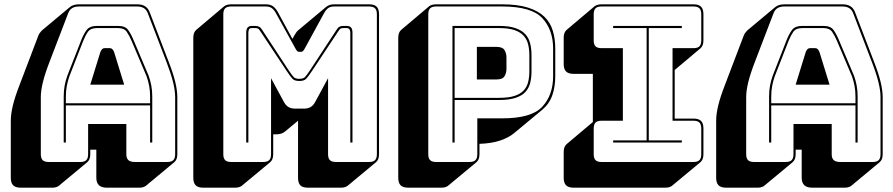

<svg xmlns="http://www.w3.org/2000/svg" viewBox="-20 -750 4136 889"><path d="M285 -303V-272H675V-303Q675 -330 670.5 -353Q666 -376 659 -396L590 -559Q579 -585 567 -602.5Q555 -620 527 -620H429Q399 -620 387 -602.5Q375 -585 365 -560L301 -396Q294 -376 289.5 -353Q285 -330 285 -303ZM445 -510Q449 -519 453.5 -523Q458 -527 464 -527H489Q495 -527 499.5 -523Q504 -519 508 -510L555 -358H398ZM675 -90V-262H285V-90H275V-303Q275 -331 279.5 -354.5Q284 -378 292 -400L356 -564Q367 -592 381 -611Q395 -630 429 -630H527Q560 -630 573.5 -611Q587 -592 599 -563L668 -400Q676 -378 680.5 -354.5Q685 -331 685 -303V-90ZM388 -36V-176H565V-36Q565 -17 574.5 -8.5Q584 0 604 0H755Q774 0 782.5 -8.5Q791 -17 791 -36V-300Q791 -330 781.5 -369Q772 -408 752 -460L665 -687Q659 -704 646.5 -712Q634 -720 615 -720H346Q326 -720 313.5 -712Q301 -704 295 -687L208 -460Q188 -408 178.5 -369Q169 -330 169 -300V-36Q169 -17 177.5 -8.5Q186 0 205 0H352Q371 0 379.5 -8.5Q388 -17 388 -36ZM254 109Q250 113 241.5 116Q233 119 223 119H76Q52 119 41 108Q30 97 30 73V-191Q30 -222 39.5 -261.5Q49 -301 70 -355L156 -581Q159 -590 163.5 -596.5Q168 -603 173 -608L174 -609L302 -716Q310 -723 321 -726.5Q332 -730 346 -730H615Q638 -730 652.5 -720.5Q667 -711 674 -691L761 -464Q782 -410 791.5 -370.5Q801 -331 801 -300V-36Q801 -23 797.5 -14Q794 -5 787 1L657 109Q653 113 644.5 116Q636 119 626 119H475Q450 119 438 107.5Q426 96 426 73V-57H398V-36Q398 -23 394.5 -14Q391 -5 384 1Z M1366 -385Q1384 -385 1392 -393Q1400 -401 1417 -427L1539 -613Q1545 -623 1552.5 -626.5Q1560 -630 1568 -630H1585Q1599 -630 1605.5 -622.5Q1612 -615 1612 -599V-90H1602V-599Q1602 -607 1598.5 -613.5Q1595 -620 1585 -620H1570Q1563 -620 1558 -618Q1553 -616 1547 -606L1425 -422Q1407 -395 1397.5 -385Q1388 -375 1366 -375Q1344 -375 1334.5 -385Q1325 -395 1307 -422L1185 -606Q1179 -616 1173.5 -618Q1168 -620 1161 -620H1146Q1136 -620 1133 -613.5Q1130 -607 1130 -599V-90H1120V-599Q1120 -615 1126.5 -622.5Q1133 -630 1146 -630H1163Q1171 -630 1179 -626.5Q1187 -623 1193 -613L1315 -427Q1332 -401 1340 -393Q1348 -385 1366 -385ZM1199 0Q1218 0 1226.5 -8.5Q1235 -17 1235 -36V-388L1294 -279Q1303 -262 1315.5 -254.5Q1328 -247 1347 -247H1387Q1406 -247 1418.5 -254.5Q1431 -262 1440 -279L1499 -388V-36Q1499 -17 1507.5 -8.5Q1516 0 1535 0H1689Q1708 0 1716.5 -8.5Q1725 -17 1725 -36V-684Q1725 -703 1716.5 -711.5Q1708 -720 1689 -720H1527Q1511 -720 1500.5 -713Q1490 -706 1481 -690L1392 -527Q1387 -518 1383.5 -514Q1380 -510 1374 -510H1365Q1359 -510 1355.5 -514Q1352 -518 1347 -527L1257 -690Q1248 -706 1237.5 -713Q1227 -720 1211 -720H1050Q1031 -720 1022.5 -711.5Q1014 -703 1014 -684V-36Q1014 -17 1022.5 -8.5Q1031 0 1050 0ZM1231 1 1101 109Q1097 113 1088.5 116Q1080 119 1070 119H921Q897 119 886 108Q875 97 875 73V-575Q875 -588 878.5 -597Q882 -606 889 -612L1018 -721Q1023 -725 1031.5 -727.5Q1040 -730 1050 -730H1211Q1230 -730 1242.5 -722Q1255 -714 1266 -695L1334 -570L1343 -586Q1347 -593 1351.5 -599.5Q1356 -606 1361 -610L1490 -718Q1498 -724 1506.5 -727Q1515 -730 1527 -730H1689Q1713 -730 1724 -719Q1735 -708 1735 -684V-36Q1735 -23 1731.5 -14Q1728 -5 1721 1L1591 109Q1587 113 1578.5 116Q1570 119 1560 119H1406Q1381 119 1370.5 108Q1360 97 1360 73V-191L1301 -142Q1293 -135 1282.5 -131.5Q1272 -128 1258 -128H1245V-36Q1245 -23 1241.5 -14Q1238 -5 1231 1Z M2025 119H1870Q1846 119 1835 108Q1824 97 1824 73V-575Q1824 -588 1827.5 -597Q1831 -606 1838 -612L1967 -721Q1972 -725 1980.5 -727.5Q1989 -730 1999 -730H2305Q2376 -730 2424 -715Q2472 -700 2500 -673Q2528 -646 2539.5 -608Q2551 -570 2551 -525V-397Q2551 -349 2537.5 -309.5Q2524 -270 2491 -242L2361 -134Q2336 -113 2296.5 -99.5Q2257 -86 2200 -84V-36Q2200 -23 2196.5 -14Q2193 -5 2186 1L2056 109Q2052 113 2043.5 116Q2035 119 2025 119ZM2154 0Q2173 0 2181.5 -8.5Q2190 -17 2190 -36V-202H2305Q2441 -202 2491 -256Q2541 -310 2541 -397V-525Q2541 -612 2491 -666Q2441 -720 2305 -720H1999Q1980 -720 1971.5 -711.5Q1963 -703 1963 -684V-36Q1963 -17 1971.5 -8.5Q1980 0 1999 0ZM2291 -287H2085V-90H2075V-630H2291Q2338 -630 2367.5 -619.5Q2397 -609 2413 -591Q2429 -573 2435 -548Q2441 -523 2441 -494V-420Q2441 -391 2435 -366.5Q2429 -342 2413 -324.5Q2397 -307 2367.5 -297Q2338 -287 2291 -287ZM2085 -297H2291Q2335 -297 2362.5 -306Q2390 -315 2405 -331.5Q2420 -348 2425.5 -370.5Q2431 -393 2431 -420V-494Q2431 -521 2425.5 -544Q2420 -567 2405 -584Q2390 -601 2362.5 -610.5Q2335 -620 2291 -620H2085ZM2188 -533H2278Q2307 -533 2316 -518Q2325 -503 2325 -484V-431Q2325 -412 2316 -397Q2307 -382 2278 -382H2188Z M3062 119H2636Q2612 119 2601 108Q2590 97 2590 73V-46Q2590 -59 2593.5 -68Q2597 -77 2604 -83L2725 -185V-408H2636Q2612 -408 2601 -419Q2590 -430 2590 -454V-575Q2590 -588 2593.5 -597Q2597 -606 2604 -612L2733 -721Q2738 -725 2746.5 -727.5Q2755 -730 2765 -730H3191Q3215 -730 3226 -719Q3237 -708 3237 -684V-563Q3237 -550 3233.5 -541Q3230 -532 3223 -526L3104 -426V-201H3191Q3215 -201 3226 -190Q3237 -179 3237 -155V-36Q3237 -23 3233.5 -14Q3230 -5 3223 1L3093 109Q3089 113 3080.5 116Q3072 119 3062 119ZM2765 0H3191Q3210 0 3218.5 -8.5Q3227 -17 3227 -36V-155Q3227 -174 3218.5 -182.5Q3210 -191 3191 -191H3094V-527H3191Q3210 -527 3218.5 -535.5Q3227 -544 3227 -563V-684Q3227 -703 3218.5 -711.5Q3210 -720 3191 -720H2765Q2746 -720 2737.5 -711.5Q2729 -703 2729 -684V-563Q2729 -544 2737.5 -535.5Q2746 -527 2765 -527H2864V-191H2765Q2746 -191 2737.5 -182.5Q2729 -174 2729 -155V-36Q2729 -17 2737.5 -8.5Q2746 0 2765 0ZM3137 -90H2819V-100H2974V-620H2819V-630H3137V-620H2984V-100H3137Z M3551 -303V-272H3941V-303Q3941 -330 3936.5 -353Q3932 -376 3925 -396L3856 -559Q3845 -585 3833 -602.5Q3821 -620 3793 -620H3695Q3665 -620 3653 -602.5Q3641 -585 3631 -560L3567 -396Q3560 -376 3555.5 -353Q3551 -330 3551 -303ZM3711 -510Q3715 -519 3719.5 -523Q3724 -527 3730 -527H3755Q3761 -527 3765.5 -523Q3770 -519 3774 -510L3821 -358H3664ZM3941 -90V-262H3551V-90H3541V-303Q3541 -331 3545.5 -354.5Q3550 -378 3558 -400L3622 -564Q3633 -592 3647 -611Q3661 -630 3695 -630H3793Q3826 -630 3839.5 -611Q3853 -592 3865 -563L3934 -400Q3942 -378 3946.5 -354.5Q3951 -331 3951 -303V-90ZM3654 -36V-176H3831V-36Q3831 -17 3840.5 -8.5Q3850 0 3870 0H4021Q4040 0 4048.5 -8.5Q4057 -17 4057 -36V-300Q4057 -330 4047.5 -369Q4038 -408 4018 -460L3931 -687Q3925 -704 3912.5 -712Q3900 -720 3881 -720H3612Q3592 -720 3579.5 -712Q3567 -704 3561 -687L3474 -460Q3454 -408 3444.5 -369Q3435 -330 3435 -300V-36Q3435 -17 3443.5 -8.5Q3452 0 3471 0H3618Q3637 0 3645.5 -8.5Q3654 -17 3654 -36ZM3520 109Q3516 113 3507.5 116Q3499 119 3489 119H3342Q3318 119 3307 108Q3296 97 3296 73V-191Q3296 -222 3305.5 -261.5Q3315 -301 3336 -355L3422 -581Q3425 -590 3429.5 -596.5Q3434 -603 3439 -608L3440 -609L3568 -716Q3576 -723 3587 -726.5Q3598 -730 3612 -730H3881Q3904 -730 3918.5 -720.5Q3933 -711 3940 -691L4027 -464Q4048 -410 4057.5 -370.5Q4067 -331 4067 -300V-36Q4067 -23 4063.5 -14Q4060 -5 4053 1L3923 109Q3919 113 3910.5 116Q3902 119 3892 119H3741Q3716 119 3704 107.5Q3692 96 3692 73V-57H3664V-36Q3664 -23 3660.5 -14Q3657 -5 3650 1Z"/></svg>

Font: Bungee Shade
Style: Regular
Weight: 400
Designer: David Jonathan Ross
Foundry: David Jonathan Ross
Version: Version 1.001;PS 1.0;hotconv 1.0.72;makeotf.lib2.5.5900